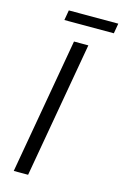

<svg xmlns="http://www.w3.org/2000/svg" viewBox="-127 -900 614 956"><g transform="rotate(15 179.5 -421.5)"><path d="M169 -700H243L120 0H46ZM104 -843H359L350 -791H95Z"/></g></svg>

Font: Bai Jamjuree
Style: Italic
Weight: 400
Italic angle: -10°
Version: Version 1.000; ttfautohint (v1.6)